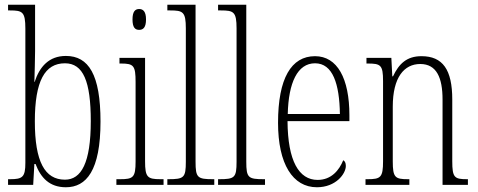

<svg xmlns="http://www.w3.org/2000/svg" viewBox="-20 -780 2018 810"><path d="M258 10C344 10 404 -60 404 -267C404 -465 354 -544 258 -544C187 -544 147 -499 126 -434H125C126 -475 128 -529 128 -564V-760H14V-736H22C75 -736 87 -730 87 -659V-93C87 -33 75 -24 23 -24H14V0H120L125 -88H130C152 -30 189 10 258 10ZM254 -22C169 -22 127 -98 127 -268C127 -438 169 -513 254 -513C331 -513 363 -437 363 -269C363 -93 323 -22 254 -22Z M567 -654C584 -654 596 -664 596 -698C596 -731 584 -742 567 -742C550 -742 539 -731 539 -698C539 -664 550 -654 567 -654ZM471 0H670V-24H657C602 -24 592 -32 592 -100V-536H484V-512H491C544 -512 552 -503 552 -434V-99C552 -31 542 -24 486 -24H471Z M686 0H884V-24H879C813 -24 805 -30 805 -98V-760H686V-736H698C752 -736 764 -730 764 -660V-98C764 -30 756 -24 690 -24H686Z M900 0H1098V-24H1093C1027 -24 1019 -30 1019 -98V-760H900V-736H912C966 -736 978 -730 978 -660V-98C978 -30 970 -24 904 -24H900Z M1317 10C1397 10 1439 -47 1439 -80C1439 -94 1434 -101 1428 -104C1411 -62 1378 -21 1320 -21C1241 -21 1194 -101 1193 -269H1454V-294C1454 -449 1403 -543 1309 -543C1209 -543 1153 -450 1153 -262C1153 -88 1215 10 1317 10ZM1414 -299H1194C1197 -431 1235 -513 1309 -513C1384 -513 1412 -426 1414 -299Z M1522 0H1707V-24H1701C1647 -24 1637 -31 1637 -99V-330C1637 -454 1685 -510 1753 -510C1822 -510 1847 -452 1847 -360V0H1954V-24H1950C1897 -24 1888 -31 1888 -100V-360C1888 -486 1848 -543 1758 -543C1696 -543 1663 -511 1638 -458H1635L1631 -536H1526V-512H1531C1586 -512 1596 -506 1596 -438V-100C1596 -31 1586 -24 1530 -24H1522Z"/></svg>

Font: Noto Serif Khmer ExtraCondensed ExtraLight
Style: Regular
Weight: 200
Width: 2
Designer: Danh Hong and the Monotype Design Team
Foundry: Monotype Imaging Inc.
Version: Version 2.004